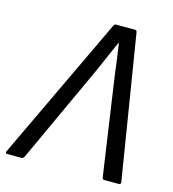

<svg xmlns="http://www.w3.org/2000/svg" viewBox="-126 -738 740 821"><g transform="rotate(15 244.0 -327.5)"><path d="M-20 0Q-24 0 -25.5 -2.5Q-27 -5 -26 -9L276 -646Q280 -655 286 -655H370Q379 -655 380 -646L483 -10Q484 0 475 0H410Q403 0 401 -9L338 -443Q334 -478 329 -512.5Q324 -547 319 -582H317Q302 -547 286.5 -512.5Q271 -478 256 -443L56 -9Q51 0 44 0Z"/></g></svg>

Font: Sofia Sans Semi Condensed
Style: Italic
Weight: 400
Italic angle: -9°
Designer: Botio Nikoltchev, Ani Petrova
Foundry: lettersoup
Version: Version 4.101